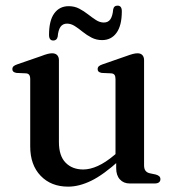

<svg xmlns="http://www.w3.org/2000/svg" viewBox="-20 -668 640 699"><path d="M403 -55.5V-90L400.5 -92.5V-380Q400.5 -390.5 396.8 -395.5Q393 -400.5 384.5 -401L350.5 -402.5Q342.5 -404 339 -407.2Q335.5 -410.5 335.5 -416Q335.5 -422.5 339.5 -426.5Q343.5 -430.5 354 -434L439 -463.5Q454 -469 463.5 -471.5Q473 -474 480.5 -474Q492.5 -474 498.5 -467.2Q504.5 -460.5 504.5 -449V-66.5Q504.5 -53.5 509.5 -46.8Q514.5 -40 524 -37.5L547.5 -32.5Q556 -30 560 -26Q564 -22 564 -15.5Q564 -8.5 558.8 -4.2Q553.5 0 542.5 0H452.5Q430 0 416.5 -14.8Q403 -29.5 403 -55.5ZM90 -135V-380Q90 -390.5 86.2 -395.5Q82.5 -400.5 74.5 -401L40 -402.5Q32 -404 28.5 -407.2Q25 -410.5 25 -416Q25 -422.5 29 -426.5Q33 -430.5 43.5 -434L129 -463.5Q144.5 -469.5 153.8 -471.8Q163 -474 169.5 -474Q182 -474 188.2 -467.2Q194.5 -460.5 194.5 -449V-151Q194.5 -100.5 218.8 -75.8Q243 -51 283 -51Q308 -51 336.2 -63.8Q364.5 -76.5 397 -104L418.5 -122.5L437 -103.5L415.5 -85Q356.5 -31.5 312.2 -10Q268 11.5 228 11.5Q166 11.5 128 -28Q90 -67.5 90 -135ZM351.5 -522Q331 -522 313.5 -531Q296 -540 281.2 -552Q266.5 -564 252.5 -573Q238.5 -582 224 -582Q208.5 -582 200.2 -570.2Q192 -558.5 190 -534.5Q187 -520.5 174 -520.5Q158.5 -520.5 158.5 -541Q158.5 -593 177.5 -619.2Q196.5 -645.5 230 -645.5Q251.5 -645.5 268.5 -636.5Q285.5 -627.5 300.5 -615.8Q315.5 -604 329.5 -595Q343.5 -586 358 -586Q374 -586 382 -598Q390 -610 392 -633.5Q394.5 -647.5 408 -647.5Q423.5 -647.5 423.5 -627Q423.5 -575 404.2 -548.5Q385 -522 351.5 -522Z"/></svg>

Font: Fraunces 24pt
Style: Regular
Weight: 400
Version: Version 1.000;[b76b70a41]